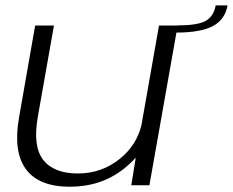

<svg xmlns="http://www.w3.org/2000/svg" viewBox="-20 -685 862 710"><path d="M465.5 0 482 -102Q463 -81 437.5 -60.5Q353.5 5.5 238.5 5.5Q123.5 5.5 75.8 -59.5Q28 -124.5 50.5 -251L110 -590.5H179.5L120 -254Q100.5 -143.5 140 -93.5Q179.5 -43.5 268 -43.5Q356 -43.5 423.5 -98Q485 -148 503 -222L568 -590.5H637L532.5 0ZM636 -591Q709 -591 739.5 -607.2Q770 -623.5 777.5 -665H821.5Q812 -612 766.5 -588.2Q721 -564.5 631.5 -564.5Z"/></svg>

Font: Anybody ExtraExpanded Light
Style: Italic
Weight: 300
Width: 8
Italic angle: -10°
Designer: Tyler Finck
Foundry: Etcetera Type Company
Version: Version 1.010; ttfautohint (v1.8.3) -l 8 -r 50 -G 200 -x 14 